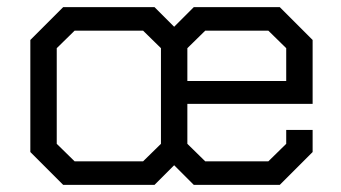

<svg xmlns="http://www.w3.org/2000/svg" viewBox="-20 -518 956 538"><path d="M505 -227V-115L555 -66H732L782 -115V-154H856V-92L764 0H523L468 -55L413 0H157L65 -92V-406L157 -498H413L468 -443L523 -498H764L856 -406V-227ZM431 -115V-383L381 -432H189L139 -383V-115L189 -66H381ZM505 -383V-291H782V-383L732 -432H555Z"/></svg>

Font: Chakra Petch
Style: Regular
Weight: 400
Designer: Katatrad Aksorn Co.,Ltd.
Foundry: Cadson Demak Co.,Ltd.
Version: Version 1.000; ttfautohint (v1.6)